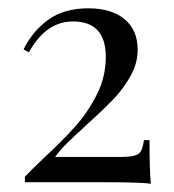

<svg xmlns="http://www.w3.org/2000/svg" viewBox="-20 -447 426 471"><path d="M317.7 -325Q317.7 -291.9 300.4 -260.9Q283.1 -229.8 258.5 -204Q233.9 -178.2 193.5 -141.9Q160.5 -111.3 144.4 -95.6Q128.2 -79.8 115.3 -62.1H279Q300.8 -62.1 311.7 -65.7Q322.6 -69.4 326.6 -77.8Q330.6 -86.3 333.1 -103.2H346.8Q346.8 -29 350 4Q332.3 0 229.8 0H41.1V-13.7Q54.8 -28.2 87.9 -59.7Q133.9 -102.4 164.5 -136.7Q195.2 -171 217.3 -214.5Q239.5 -258.1 239.5 -307.3Q239.5 -394.4 158.9 -394.4Q92.7 -394.4 50.8 -318.5L37.9 -325.8Q58.9 -369.4 97.6 -398Q136.3 -426.6 196.8 -426.6Q253.2 -426.6 285.5 -400Q317.7 -373.4 317.7 -325Z"/></svg>

Font: Playfair Display
Style: Regular
Weight: 400
Designer: Claus Eggers Sørensen
Foundry: Claus Eggers Sørensen
Version: Version 1.005; ttfautohint (v1.2) -l 10 -r 42 -G 200 -x 21 -